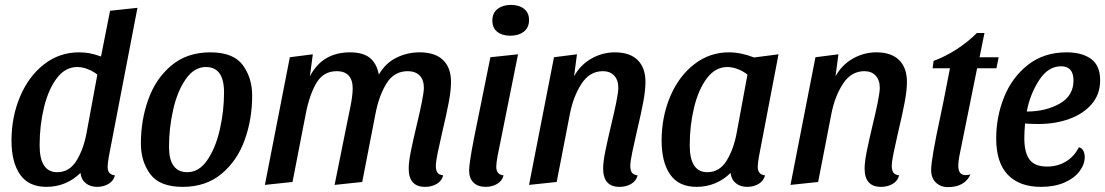

<svg xmlns="http://www.w3.org/2000/svg" viewBox="-20 -744 4518 785"><path d="M420 -62Q420 -30 450 -27Q444 -4 423.5 8Q403 20 377 20Q349 20 330.5 5Q312 -10 309 -37Q282 -10 246.5 5Q211 20 170 20Q97 20 62 -30.5Q27 -81 27 -169Q27 -266 62 -349Q97 -432 160 -481Q223 -530 303 -530Q327 -530 347.5 -526Q368 -522 393 -513L430 -700L542 -712L425 -104Q420 -74 420 -62ZM296 -470Q247 -470 212.5 -424.5Q178 -379 160 -305.5Q142 -232 142 -150Q142 -40 214 -40Q264 -40 293 -87.5Q322 -135 334 -201L378 -439Q359 -454 337 -462Q315 -470 296 -470Z M1011 -353Q1011 -257 980.5 -172Q950 -87 886 -33.5Q822 20 727 20Q633 20 594.5 -32Q556 -84 556 -157Q556 -253 586.5 -338Q617 -423 681 -476.5Q745 -530 840 -530Q934 -530 972.5 -478Q1011 -426 1011 -353ZM671 -144Q671 -40 746 -40Q794 -40 828 -90Q862 -140 879 -215.5Q896 -291 896 -366Q896 -470 822 -470Q774 -470 739.5 -420.5Q705 -371 688 -295.5Q671 -220 671 -144Z M1411 -530Q1464 -530 1492 -507.5Q1520 -485 1529 -439Q1555 -485 1599.5 -507.5Q1644 -530 1696 -530Q1759 -530 1791.5 -498.5Q1824 -467 1824 -409Q1824 -375 1815 -327Q1806 -279 1788 -203Q1778 -160 1770 -121.5Q1762 -83 1762 -65Q1762 -48 1768.5 -38.5Q1775 -29 1792 -27Q1786 -4 1765.5 8Q1745 20 1718 20Q1651 20 1651 -55Q1651 -82 1660 -126.5Q1669 -171 1685 -238Q1696 -283 1704.5 -325Q1713 -367 1713 -385Q1713 -418 1695.5 -435.5Q1678 -453 1647 -453Q1591 -453 1560 -402.5Q1529 -352 1515 -278L1461 0L1348 12L1399 -241Q1400 -248 1411 -299.5Q1422 -351 1422 -383Q1422 -417 1405.5 -435Q1389 -453 1357 -453Q1302 -453 1273.5 -404.5Q1245 -356 1230 -278L1176 0L1063 12L1165 -510L1259 -522L1247 -432Q1298 -530 1411 -530Z M2143 -662Q2143 -631 2121.5 -614.5Q2100 -598 2066 -598Q2033 -598 2013 -614Q1993 -630 1993 -660Q1993 -691 2014.5 -707.5Q2036 -724 2069 -724Q2102 -724 2122.5 -708Q2143 -692 2143 -662ZM2009 -62Q2009 -30 2039 -27Q2033 -4 2012.5 8Q1992 20 1966 20Q1934 20 1916 2.5Q1898 -15 1898 -47Q1898 -76 1917 -174L1985 -510L2098 -522L2014 -104Q2009 -77 2009 -62Z M2494 -530Q2555 -530 2587 -498.5Q2619 -467 2619 -409Q2619 -375 2610 -327Q2601 -279 2583 -203Q2573 -160 2565 -121.5Q2557 -83 2557 -65Q2557 -48 2563.5 -38.5Q2570 -29 2587 -27Q2581 -4 2560.5 8Q2540 20 2513 20Q2446 20 2446 -55Q2446 -82 2455 -126.5Q2464 -171 2480 -238Q2491 -283 2499.5 -325Q2508 -367 2508 -385Q2508 -417 2491 -435Q2474 -453 2445 -453Q2391 -453 2357.5 -401.5Q2324 -350 2310 -278L2256 0L2143 12L2245 -510L2339 -522L2327 -432Q2353 -479 2398 -504.5Q2443 -530 2494 -530Z M3078 -62Q3078 -30 3108 -27Q3102 -4 3081.5 8Q3061 20 3035 20Q3007 20 2988.5 5Q2970 -10 2967 -37Q2940 -10 2904.5 5Q2869 20 2828 20Q2755 20 2720 -30.5Q2685 -81 2685 -169Q2685 -266 2720 -349Q2755 -432 2818 -481Q2881 -530 2960 -530Q3009 -530 3063 -509L3163 -522L3083 -104Q3078 -74 3078 -62ZM2954 -470Q2905 -470 2870.5 -424.5Q2836 -379 2818 -305.5Q2800 -232 2800 -150Q2800 -40 2872 -40Q2922 -40 2951 -87.5Q2980 -135 2992 -201L3036 -439Q3017 -454 2995 -462Q2973 -470 2954 -470Z M3563 -530Q3624 -530 3656 -498.5Q3688 -467 3688 -409Q3688 -375 3679 -327Q3670 -279 3652 -203Q3642 -160 3634 -121.5Q3626 -83 3626 -65Q3626 -48 3632.5 -38.5Q3639 -29 3656 -27Q3650 -4 3629.5 8Q3609 20 3582 20Q3515 20 3515 -55Q3515 -82 3524 -126.5Q3533 -171 3549 -238Q3560 -283 3568.5 -325Q3577 -367 3577 -385Q3577 -417 3560 -435Q3543 -453 3514 -453Q3460 -453 3426.5 -401.5Q3393 -350 3379 -278L3325 0L3212 12L3314 -510L3408 -522L3396 -432Q3422 -479 3467 -504.5Q3512 -530 3563 -530Z M4054 -465H3975L3906 -124Q3898 -87 3898 -66Q3898 -28 3928 -28Q3938 -28 3948 -31Q3924 21 3856 21Q3826 21 3806.5 2.5Q3787 -16 3787 -49Q3787 -94 3826 -274L3836 -322L3864 -465H3793L3797 -495Q3846 -513 3892 -543Q3938 -573 3974 -609H4005L3985 -510H4063Z M4478 -416Q4478 -359 4444 -319Q4410 -279 4352.5 -258Q4295 -237 4225 -237Q4197 -237 4171 -239Q4168 -206 4168 -179Q4168 -121 4189 -92Q4210 -63 4261 -63Q4304 -63 4338 -83.5Q4372 -104 4391 -142Q4403 -139 4409 -128Q4415 -117 4415 -102Q4415 -72 4393.5 -43.5Q4372 -15 4331.5 2.5Q4291 20 4236 20Q4148 20 4100.5 -29.5Q4053 -79 4053 -178Q4053 -267 4085.5 -347.5Q4118 -428 4183 -479Q4248 -530 4341 -530Q4404 -530 4441 -503Q4478 -476 4478 -416ZM4178 -288Q4255 -288 4312 -320Q4369 -352 4369 -415Q4369 -473 4318 -473Q4265 -473 4228 -415.5Q4191 -358 4178 -288Z"/></svg>

Font: Sansita
Style: Italic
Weight: 400
Italic angle: -11°
Designer: Pablo Cosgaya
Foundry: Omnibus-Type
Version: Version 1.006